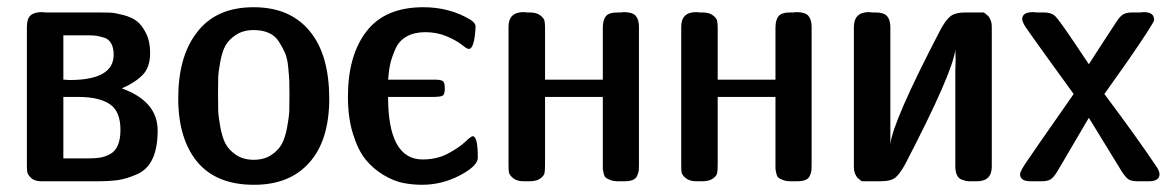

<svg xmlns="http://www.w3.org/2000/svg" viewBox="-20 -507 3285 537"><path d="M55.2 -46.9V-431.2Q55.2 -455.1 65.7 -464.1Q76.2 -473.1 97.2 -473.1Q99.1 -473.1 102.5 -472.7Q106 -472.2 107.9 -472.2H253.9Q274.9 -472.2 287.8 -471.7Q300.8 -471.2 324.5 -465.1Q348.1 -459 362.5 -448Q377 -437 388.4 -414.1Q399.9 -391.1 399.9 -358.9Q399.9 -318.8 378.9 -297.4Q357.9 -275.9 320.8 -259.8Q420.9 -223.6 420.9 -142.1Q420.9 -93.3 406.5 -62.7Q392.1 -32.2 363 -19.5Q334 -6.8 310.5 -3.4Q287.1 0 249 0H96.2Q76.2 0 66.7 -9.5Q57.1 -19 56.2 -25.9Q55.2 -32.7 55.2 -46.9ZM157.2 -64H226.1Q245.1 -64 258.5 -65.9Q272 -67.9 286.9 -75.4Q301.8 -83 309.3 -100.1Q316.9 -117.2 316.9 -144Q316.9 -195.8 286.9 -215.8Q256.8 -235.8 201.2 -235.8H157.2ZM157.2 -284.2H160.2Q161.1 -284.2 166 -283.7Q170.9 -283.2 174.8 -283.2Q297.9 -283.2 297.9 -354Q297.9 -373 291 -385.5Q284.2 -397.9 270.5 -401.9Q256.8 -405.8 249 -407Q241.2 -408.2 227.1 -408.2H157.2Z M478.5 -231.9Q478.5 -348.1 529.8 -415Q583 -486.8 689.5 -486.8Q793.5 -486.8 848.6 -417Q900.4 -352.1 900.9 -231.9Q900.9 -113.8 844.7 -51.8Q789.6 10.3 689.5 9.8Q585.4 9.8 531.7 -54.2Q478.5 -119.1 478.5 -231.9ZM789.6 -244.1Q789.6 -267.1 789.1 -280.5Q788.6 -293.9 786.1 -319.1Q783.7 -344.2 777.1 -359.1Q770.5 -374 760 -390.6Q749.5 -407.2 731.7 -415Q713.9 -422.9 689.5 -422.9Q660.6 -422.9 640.6 -409.9Q620.6 -397 611.1 -380.4Q601.6 -363.8 596.2 -335Q590.8 -306.2 590.3 -289.6Q589.8 -272.9 589.8 -243.9Q589.8 -214.8 590.3 -198Q590.8 -181.2 596.2 -151.6Q601.6 -122.1 611.1 -104.5Q620.6 -86.9 640.6 -73.5Q660.6 -60.1 689.7 -60.1Q718.8 -60.1 738.8 -73.5Q758.8 -86.9 768.3 -104.5Q777.8 -122.1 783.2 -151.6Q788.6 -181.2 789.1 -198Q789.6 -214.8 789.6 -244.1Z M953.1 -236.8Q953.1 -352.1 1005.1 -419.4Q1057.1 -486.8 1164.1 -486.8Q1237.3 -486.8 1295.4 -452.1Q1310.5 -442.4 1310.1 -432.1Q1307.1 -370.1 1291 -370.1Q1286.1 -370.1 1271.2 -382.1Q1256.3 -394 1229.2 -405.5Q1202.1 -417 1169.4 -417Q1138.7 -417 1117.4 -405Q1096.2 -393.1 1086.2 -370.6Q1076.2 -348.1 1071.8 -329.6Q1067.4 -311 1065.4 -284.2H1196.3Q1213.4 -284.2 1218.8 -280Q1224.1 -275.9 1224.1 -259.8Q1224.1 -242.7 1217.8 -239.3Q1211.4 -235.8 1186 -235.8H1065.4Q1065.4 -61 1162.1 -61Q1202.1 -61 1233.2 -77.6Q1264.2 -94.2 1280.8 -110.1Q1297.4 -126 1302.2 -126Q1316.4 -126 1316.4 -65.9Q1316.4 -43 1266.4 -16.6Q1216.3 9.8 1160.2 9.8Q1132.3 9.8 1106.2 4.4Q1080.1 -1 1051.8 -18.1Q1023.4 -35.2 1002.4 -61Q981.4 -86.9 967.3 -132.3Q953.1 -177.7 953.1 -236.8Z M1402.3 -46.9V-432.1Q1402.3 -473.1 1444.3 -473.1Q1446.3 -473.1 1449.2 -472.7Q1452.1 -472.2 1454.1 -472.2H1461.4Q1480.5 -472.2 1491 -464.1Q1501.5 -456.1 1502.9 -448.5Q1504.4 -440.9 1504.4 -429.2V-284.2H1666V-429.2Q1666 -451.2 1674.6 -461.7Q1683.1 -472.2 1708 -472.2H1716.3Q1718.3 -472.2 1721.2 -472.7Q1724.1 -473.1 1725.1 -473.1Q1749 -473.1 1758.1 -462.6Q1767.1 -452.1 1767.1 -432.1V-46.9Q1767.1 -34.7 1766.6 -30.3Q1766.1 -25.9 1762.7 -16.8Q1759.3 -7.8 1750.2 -3.9Q1741.2 0 1725.1 0H1709.5Q1696.3 0 1687.3 -3.4Q1678.2 -6.8 1674.3 -10Q1670.4 -13.2 1668.2 -22.7Q1666 -32.2 1666 -34.2Q1666 -36.1 1666 -46.9V-235.8H1504.4V-46.9Q1504.4 -30.8 1502.9 -22.9Q1501.5 -15.1 1491 -7.6Q1480.5 0 1460.4 0H1445.3Q1425.3 0 1414.8 -9Q1404.3 -18.1 1403.3 -25.4Q1402.3 -32.7 1402.3 -46.9Z M1885.3 -46.9V-432.1Q1885.3 -473.1 1927.2 -473.1Q1929.2 -473.1 1932.1 -472.7Q1935.1 -472.2 1937 -472.2H1944.3Q1963.4 -472.2 1973.9 -464.1Q1984.4 -456.1 1985.8 -448.5Q1987.3 -440.9 1987.3 -429.2V-284.2H2148.9V-429.2Q2148.9 -451.2 2157.5 -461.7Q2166 -472.2 2190.9 -472.2H2199.2Q2201.2 -472.2 2204.1 -472.7Q2207 -473.1 2208 -473.1Q2231.9 -473.1 2241 -462.6Q2250 -452.1 2250 -432.1V-46.9Q2250 -34.7 2249.5 -30.3Q2249 -25.9 2245.6 -16.8Q2242.2 -7.8 2233.2 -3.9Q2224.1 0 2208 0H2192.4Q2179.2 0 2170.2 -3.4Q2161.1 -6.8 2157.2 -10Q2153.3 -13.2 2151.1 -22.7Q2148.9 -32.2 2148.9 -34.2Q2148.9 -36.1 2148.9 -46.9V-235.8H1987.3V-46.9Q1987.3 -30.8 1985.8 -22.9Q1984.4 -15.1 1973.9 -7.6Q1963.4 0 1943.4 0H1928.2Q1908.2 0 1897.7 -9Q1887.2 -18.1 1886.2 -25.4Q1885.3 -32.7 1885.3 -46.9Z M2368.2 -41V-431.2Q2368.2 -473.1 2410.2 -473.1Q2412.1 -473.1 2415 -472.7Q2418 -472.2 2419.9 -472.2H2428.2Q2452.1 -472.2 2461.2 -461.7Q2470.2 -451.2 2470.2 -431.2V-103Q2476.1 -166 2609.9 -422.9Q2624 -449.7 2637.5 -460.9Q2650.9 -472.2 2681.2 -472.2H2731.9Q2740.7 -465.3 2743.9 -462.2Q2747.1 -459 2750.5 -450.9Q2753.9 -442.9 2753.9 -431.2V-41Q2753.9 0 2711.9 0H2693.8Q2686 0 2681.6 -1Q2677.2 -2 2669.2 -4.9Q2661.1 -7.8 2656.5 -17.3Q2651.9 -26.9 2651.9 -42V-309.1Q2651.9 -314 2652.3 -325Q2652.8 -335.9 2652.8 -341.1Q2652.8 -346.2 2652.3 -355Q2651.9 -363.8 2651.9 -369.1Q2646 -306.2 2512.2 -48.8Q2497.1 -21 2484.6 -10.5Q2472.2 0 2440.9 0H2390.1Q2381.3 -6.8 2378.2 -10Q2375 -13.2 2371.6 -21Q2368.2 -28.8 2368.2 -41Z M2833 -20Q2833 -26.9 2847.4 -48.8Q2861.8 -70.8 2982.9 -244.1Q2973.1 -257.3 2915.5 -337.2Q2857.9 -417 2847.2 -433.1Q2839.4 -446.3 2838.9 -453.1Q2838.9 -473.1 2869.1 -473.1Q2871.1 -473.1 2875 -472.7Q2878.9 -472.2 2879.9 -472.2H2899.9Q2920.9 -472.2 2931.9 -461.2Q2942.9 -450.2 2983.9 -389.2Q3008.8 -352.1 3024.9 -328.1H3025.9Q3031.7 -337.9 3103 -446.8Q3112.8 -461.9 3121.8 -467Q3130.9 -472.2 3147.9 -472.2H3168.9Q3169.9 -472.2 3173.8 -472.7Q3177.7 -473.1 3179.2 -473.1Q3208 -473.1 3208 -451.2Q3208 -443.4 3133.8 -335.9Q3094.7 -280.8 3068.8 -244.1Q3161.6 -120.1 3215.8 -39.1Q3222.7 -27.8 3223.1 -20Q3223.1 0 3192.9 0H3163.1Q3144 0 3136 -5.6Q3127.9 -11.2 3117.2 -27.8Q3029.3 -171.9 3025.9 -176.8H3024.9Q3023.9 -175.8 2938 -28.8Q2926.8 -10.7 2918.5 -5.4Q2910.2 0 2892.1 0H2862.8Q2833 0 2833 -20Z"/></svg>

Font: CMU Sans Serif Demi Condensed
Style: DemiCondensed
Weight: 600
Width: 3
Version: Version 0.7.0